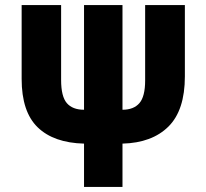

<svg xmlns="http://www.w3.org/2000/svg" viewBox="-20 -734 810 754"><path d="M310 0V-170Q191 -173 128 -234Q65 -295 65 -424V-714H220V-420Q220 -355 242.5 -329Q265 -303 310 -303V-714H461V-303Q505 -303 527.5 -329Q550 -355 550 -418V-714H706V-434Q706 -301 641.5 -237Q577 -173 461 -170V0Z"/></svg>

Font: Noto Sans Condensed ExtraBold
Style: Regular
Weight: 800
Width: 3
Designer: Monotype Design Team
Foundry: Monotype Imaging Inc.
Version: Version 2.013; ttfautohint (v1.8.4.7-5d5b)